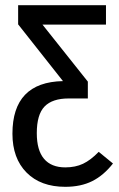

<svg xmlns="http://www.w3.org/2000/svg" viewBox="-20 -709 461 741"><path d="M416 -78Q380 -32 336 -10Q292 12 232 12Q137 12 82.5 -43Q28 -98 28 -193Q28 -392 223 -396L50 -615V-689H389V-614H144L319 -394V-329H245Q182 -329 152 -298Q122 -267 122 -195Q122 -129 150 -96Q178 -63 232 -63Q271 -63 300.5 -77Q330 -91 361 -123Z"/></svg>

Font: Fira Sans Compressed
Style: Regular
Weight: 400
Width: 1
Designer: bBox Type GmbH & Carrois Corporate GbR & Edenspiekermann AG
Foundry: bBox Type GmbH & Carrois Corporate GbR & Edenspiekermann AG
Version: Version 4.301